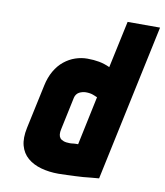

<svg xmlns="http://www.w3.org/2000/svg" viewBox="-81 -767 727 845"><g transform="rotate(10 283.0 -344.5)"><path d="M417 0 566 -700H421L376 -490Q352 -501 328 -505.5Q304 -510 275 -510Q248 -510 221.5 -501Q195 -492 172 -473.5Q149 -455 132.5 -426.5Q116 -398 108 -360L66 -164Q56 -117 65 -84Q74 -51 98.5 -30Q123 -9 159 1Q195 11 237 11Q256 11 274.5 10Q293 9 311 8.5Q329 8 346.5 6.5Q364 5 382 3Q400 1 417 0ZM346 -350 300 -132Q300 -132 297.5 -132Q295 -132 290.5 -132Q286 -132 281 -131.5Q276 -131 272 -130.5Q268 -130 264 -130Q246 -130 235 -134Q224 -138 219 -144.5Q214 -151 213 -161Q212 -171 215 -184L246 -330Q248 -339 253 -345.5Q258 -352 264.5 -355.5Q271 -359 279 -361Q287 -363 294 -363Q313 -363 326.5 -358Q340 -353 346 -350Z"/></g></svg>

Font: Advent Pro ExtraBold
Style: Italic
Weight: 800
Italic angle: -12°
Version: Version 3.000